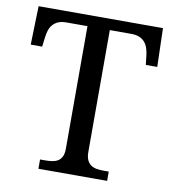

<svg xmlns="http://www.w3.org/2000/svg" viewBox="-81 -785 774 856"><g transform="rotate(10 306.5 -357.0)"><path d="M356 -113.8Q356 -90.3 362.5 -76.2Q369.1 -62 380.1 -54.4Q391.1 -46.9 406.2 -44.4Q421.4 -42 438 -42H460.9V0H149.9V-42H172.9Q189.5 -42 204.3 -44.2Q219.2 -46.4 230.5 -53.2Q241.7 -60.1 248.3 -73.5Q254.9 -86.9 254.9 -108.9V-664.1H159.2Q137.2 -664.1 122.3 -657.5Q107.4 -650.9 97.9 -639.6Q88.4 -628.4 83.7 -613.5Q79.1 -598.6 77.1 -582L71.8 -539.1H20L24.9 -713.9H587.9L592.8 -539.1H541L536.1 -582Q534.2 -598.6 529.3 -613.5Q524.4 -628.4 515.1 -639.6Q505.9 -650.9 490.7 -657.5Q475.6 -664.1 453.1 -664.1H356Z"/></g></svg>

Font: Droid-TTFautohint Serif
Style: Regular
Weight: 400
Foundry: Ascender Corporation
Version: Version 1.00; ttfautohint (v1.00rc1.4-1a1c-dirty) -l 8 -r 50